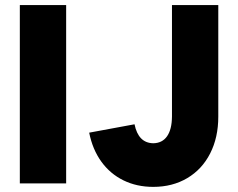

<svg xmlns="http://www.w3.org/2000/svg" viewBox="-20 -727 944 761"><path d="M58.6 -707H242.2V0H58.6ZM333.5 -201.2 513.2 -234.4Q528.3 -160.2 587.4 -159.2Q623 -159.7 642.1 -186.8Q661.1 -213.9 661.6 -264.6V-707H845.2V-264.6Q845.2 -182.1 813 -118.9Q780.8 -55.7 722.2 -21Q663.6 13.7 587.4 13.7Q522 13.7 469.2 -12.2Q416.5 -38.1 381.6 -86.4Q346.7 -134.8 333.5 -201.2Z"/></svg>

Font: Wanted Sans Black
Style: Regular
Weight: 900
Designer: Original Design by Kil Hyung-jin and Kang Hanbin, Wanted Lab, Inc; Hangeul from Source Han Sans by Jang Soo-young and Ka
Foundry: Wanted Lab, Inc.
Version: Version 1.003